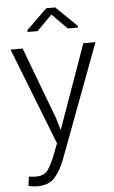

<svg xmlns="http://www.w3.org/2000/svg" viewBox="-62 -773 613 1028"><g transform="rotate(-5 244.5 -259.0)"><path d="M227.1 -143.1 246.6 -78.1H248L408.2 -528.3H473.6L244.1 84.5Q223.1 139.6 191.2 176.5Q159.2 213.4 95.2 213.4Q85 213.4 70.6 211.2Q56.2 209 48.8 206.5L55.7 157.7Q61.5 158.7 74.5 159.9Q87.4 161.1 93.3 161.1Q132.8 161.1 152.6 138.9Q172.4 116.7 193.4 64.5L221.2 -6.8L17.1 -528.3H82ZM387.2 -623V-614.3H332.5L251 -696.3L169.9 -614.3H116.2V-624.5L227.1 -732.4H274.9Z"/></g></svg>

Font: Roboto Web
Style: Light
Weight: 300
Designer: Google
Version: Version 1.200310; 2013